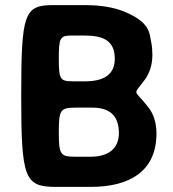

<svg xmlns="http://www.w3.org/2000/svg" viewBox="-20 -731 678 751"><path d="M592 -209C592 -252 580 -287 559 -313C503 -385 498 -354 547 -420C565 -445 576 -477 576 -516C576 -533 575 -548 572 -563C564 -600 570 -643 465 -686C423 -703 371 -711 312 -711H188C74 -711 63 -678 63 -355C63 -33 76 0 199 0H335C488 0 592 -62 592 -209ZM445 -210C445 -147 400 -118 335 -118H273C216 -118 210 -127 210 -214C210 -301 216 -310 276 -310H341C410 -310 445 -278 445 -210ZM429 -501C429 -438 384 -414 318 -413H264C215 -413 210 -421 210 -502C210 -584 215 -592 261 -592H312C385 -592 429 -571 429 -501Z"/></svg>

Font: Asimov Print
Style: A
Weight: 500
Designer: Google
Version: Version 2.000980: 2014